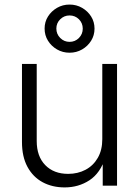

<svg xmlns="http://www.w3.org/2000/svg" viewBox="-20 -817 612 845"><path d="M264.6 7.8Q210 7.8 167.5 -15.1Q125 -38.1 100.8 -82.8Q76.7 -127.4 76.7 -191.9V-535.6H141.6V-196.3Q141.6 -128.9 179.2 -90.3Q216.8 -51.8 279.8 -51.8Q322.3 -51.8 356.4 -69.8Q390.6 -87.9 410.4 -122.3Q430.2 -156.7 430.2 -204.6V-535.6H495.1V0H432.1V-125.5H444.3Q421.9 -55.2 373.8 -23.7Q325.7 7.8 264.6 7.8ZM286.1 -585Q255.9 -585 231 -599.4Q206.1 -613.8 191.2 -637.7Q176.3 -661.6 176.3 -691.4Q176.3 -720.7 191.2 -744.4Q206.1 -768.1 231 -782.5Q255.9 -796.9 286.1 -796.9Q316.4 -796.9 341.3 -782.5Q366.2 -768.1 381.1 -744.4Q396 -720.7 396 -690.9Q396 -661.6 381.1 -637.7Q366.2 -613.8 341.3 -599.4Q316.4 -585 286.1 -585ZM286.1 -632.8Q310.5 -632.8 327.4 -649.9Q344.2 -667 344.2 -690.9Q344.2 -715.3 327.4 -732.2Q310.5 -749 286.1 -749Q262.2 -749 245.1 -732.2Q228 -715.3 228 -691.4Q228 -667 245.1 -649.9Q262.2 -632.8 286.1 -632.8Z"/></svg>

Font: Inter 20pt Light
Style: Regular
Weight: 300
Version: Version 4.001;git-66647c0bb